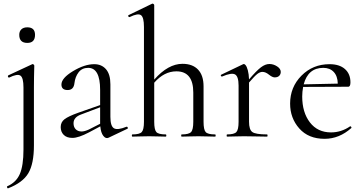

<svg xmlns="http://www.w3.org/2000/svg" viewBox="-20 -745 1973 1047"><path d="M129 -511Q85 -511 85 -555Q85 -574 96.5 -585Q108 -596 129 -596Q171 -596 171 -555Q171 -511 129 -511ZM24 282Q21 283 19 278Q17 273 19 271Q68 250 88 204Q108 158 108 71V-268Q108 -321 91.5 -332.5Q75 -344 30 -322Q28 -321 25.5 -323.5Q23 -326 23 -329Q23 -332 25 -334L156 -395Q159 -397 163 -393.5Q167 -390 167 -387Q167 -383 166.5 -366.5Q166 -350 165.5 -323.5Q165 -297 165 -269V48Q165 148 134.5 199.5Q104 251 24 282Z M670 -54Q674 -55 676.5 -50Q679 -45 675 -43L572 6Q557 13 543.5 -4Q530 -21 527 -56L465 -23Q408 7 375 7Q344 7 327.5 -9.5Q311 -26 311 -52Q311 -79 332 -95Q353 -111 406 -130L526 -172V-255Q526 -375 461 -375Q427 -375 408.5 -350.5Q390 -326 386 -292Q382 -254 349 -254Q315 -254 315 -284Q315 -319 378 -357Q441 -395 494 -395Q534 -395 558 -367.5Q582 -340 582 -285V-108Q582 -57 601.5 -45.5Q621 -34 670 -54ZM465 -39 526 -70V-76V-160L423 -121Q381 -106 381 -73Q381 -52 393 -40Q405 -28 425 -28Q441 -28 465 -39Z M1153 -12Q1156 -12 1156 -6Q1156 0 1153 0Q1142 0 1111.5 -1Q1081 -2 1062 -2Q1043 -2 1012.5 -1Q982 0 971 0Q968 0 968 -6Q968 -12 971 -12Q1010 -12 1022 -25Q1034 -38 1034 -81V-240Q1034 -356 942 -356Q875 -356 821 -294V-81Q821 -38 832.5 -25Q844 -12 884 -12Q887 -12 887 -6Q887 0 884 0Q873 0 842.5 -1Q812 -2 793 -2Q774 -2 743.5 -1Q713 0 702 0Q699 0 699 -6Q699 -12 702 -12Q741 -12 753 -25Q765 -38 765 -81V-598Q765 -651 748.5 -662.5Q732 -674 687 -652Q684 -651 681.5 -653.5Q679 -656 679 -659Q679 -662 682 -663L810 -725Q814 -726 817.5 -723Q821 -720 821 -717V-311Q897 -397 975 -397Q1030 -397 1060 -365.5Q1090 -334 1090 -274V-81Q1090 -38 1101.5 -25Q1113 -12 1153 -12Z M1511 -353Q1511 -340 1502.5 -331.5Q1494 -323 1478 -323Q1465 -323 1446.5 -338Q1428 -353 1411 -353Q1398 -353 1383.5 -342Q1369 -331 1338 -295V-81Q1338 -38 1356 -25Q1374 -12 1436 -12Q1439 -12 1439 -6Q1439 0 1436 0Q1419 0 1376.5 -1Q1334 -2 1310 -2Q1291 -2 1260 -1Q1229 0 1218 0Q1216 0 1216 -6Q1216 -12 1218 -12Q1257 -12 1269 -25Q1281 -38 1281 -81V-278Q1281 -328 1262 -339Q1243 -350 1192 -328Q1189 -327 1186.5 -329Q1184 -331 1184 -334Q1184 -337 1187 -338L1306 -395Q1312 -398 1319 -390Q1326 -382 1331.5 -361.5Q1337 -341 1338 -312Q1379 -360 1403 -378Q1427 -396 1449 -396Q1471 -396 1491 -383Q1511 -370 1511 -353Z M1889 -56Q1890 -57 1892.5 -55.5Q1895 -54 1896 -51.5Q1897 -49 1896 -47Q1830 12 1750 12Q1662 12 1612 -44.5Q1562 -101 1562 -180Q1562 -270 1624 -332.5Q1686 -395 1777 -395Q1831 -395 1861 -368.5Q1891 -342 1891 -296Q1891 -272 1879 -272L1633 -271Q1628 -244 1628 -219Q1628 -132 1670 -77.5Q1712 -23 1785 -23Q1841 -23 1889 -56ZM1743 -375Q1660 -375 1636 -285L1822 -289Q1821 -330 1800 -352.5Q1779 -375 1743 -375Z"/></svg>

Font: Cormorant
Style: Regular
Weight: 400
Designer: Christian Thalmann (Catharsis Fonts)
Version: Version 1.000;PS 001.000;hotconv 1.0.70;makeotf.lib2.5.58329